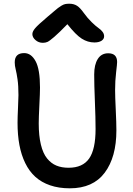

<svg xmlns="http://www.w3.org/2000/svg" viewBox="-20 -957 713 1031"><path d="M210 -727.1Q187.5 -727.1 170.7 -741.7Q153.8 -756.3 153.8 -773.9Q153.8 -787.6 168.5 -805.2Q183.1 -822.8 236.8 -868.2Q249 -878.4 266.8 -893.6Q284.7 -908.7 291.5 -914.1Q298.3 -919.4 309.6 -926.3Q320.8 -933.1 330.1 -935.1Q339.4 -937 352.1 -937Q376.5 -937 393.6 -926Q410.6 -915 430.2 -887.2Q450.2 -859.4 472.4 -837.9Q494.6 -816.4 508.1 -807.1Q521.5 -797.9 530.3 -786.6Q539.1 -775.4 539.1 -762.2Q539.1 -747.1 524.9 -738Q510.7 -729 486.8 -729Q451.2 -729 419.2 -749.3Q387.2 -769.5 341.8 -827.1Q297.4 -781.2 271.2 -758.8Q245.1 -736.3 234.4 -731.7Q223.6 -727.1 210 -727.1ZM355 54.2Q295.9 54.2 249 38.1Q202.1 22 169.4 -7.8Q136.7 -37.6 115.5 -81.3Q94.2 -125 84.2 -178.7Q74.2 -232.4 74.2 -297.9Q74.2 -327.1 76.7 -378.2Q79.1 -429.2 79.1 -445.8Q79.1 -496.6 74.2 -530.5Q69.3 -564.5 64.2 -584.5Q59.1 -604.5 59.1 -622.1Q59.1 -671.9 109.9 -671.9Q147.5 -671.9 171.1 -628.4Q194.8 -585 194.8 -486.8Q194.8 -459 191.4 -391.8Q188 -324.7 188 -294.9Q188 -228 199.5 -180.7Q210.9 -133.3 232.7 -106.4Q254.4 -79.6 282.7 -67.9Q311 -56.2 348.1 -56.2Q423.8 -56.2 458.5 -105.5Q493.2 -154.8 493.2 -264.2Q493.2 -323.7 489.5 -413.1Q485.8 -502.4 485.8 -557.1Q485.8 -609.9 505.1 -640.4Q524.4 -670.9 561 -670.9Q608.9 -670.9 608.9 -624Q608.9 -613.3 603.5 -568.4Q598.1 -523.4 598.1 -473.1Q598.1 -438.5 601.6 -367.4Q605 -296.4 605 -256.8Q605 -113.3 542.2 -29.5Q479.5 54.2 355 54.2Z"/></svg>

Font: Shantell Sans Bouncy
Style: Regular
Weight: 500
Designer: Stephen Nixon, Anya Danilova, Shantell Martin
Foundry: Arrow Type
Version: Version 1.006;[9816181b4]